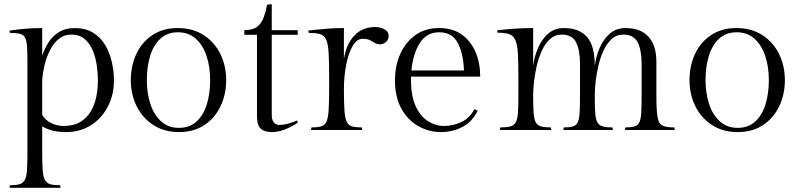

<svg xmlns="http://www.w3.org/2000/svg" viewBox="-20 -616 3780 910"><path d="M334 -483Q385 -483 421 -461Q457 -439 478.5 -402.5Q500 -366 510 -322.5Q520 -279 520 -235Q520 -166 491 -110.5Q462 -55 411 -22.5Q360 10 294 10Q256 10 229 3Q202 -4 180 -17V101Q180 155 182 187.5Q184 220 192.5 236Q201 252 218 257Q235 262 265 262L267 274H25L27 262Q56 262 73 257Q90 252 98 236Q106 220 108 187.5Q110 155 110 101V-321Q110 -369 108 -397Q106 -425 98 -438.5Q90 -452 73 -456Q56 -460 27 -460L25 -471Q25 -471 46.5 -474Q68 -477 103 -480Q138 -483 180 -483V-352Q190 -383 208.5 -413Q227 -443 258 -463Q289 -483 334 -483ZM281 -19Q329 -19 360.5 -38Q392 -57 410.5 -88.5Q429 -120 436.5 -158Q444 -196 444 -235Q444 -266 439 -303.5Q434 -341 420.5 -374.5Q407 -408 382.5 -430Q358 -452 318 -452Q286 -452 262.5 -434.5Q239 -417 223 -389Q207 -361 197.5 -330Q188 -299 184 -272Q180 -245 180 -228V-72Q194 -47 222 -33Q250 -19 281 -19Z M822 -483Q894 -483 945.5 -449.5Q997 -416 1024.5 -360Q1052 -304 1052 -236Q1052 -169 1025.5 -113Q999 -57 949 -23.5Q899 10 828 10Q758 10 706.5 -23.5Q655 -57 627.5 -113Q600 -169 600 -236Q600 -304 626 -360Q652 -416 702 -449.5Q752 -483 822 -483ZM828 -10Q879 -10 912 -40.5Q945 -71 960.5 -122.5Q976 -174 976 -236Q976 -299 959 -350.5Q942 -402 908 -432.5Q874 -463 823 -463Q773 -463 740 -432.5Q707 -402 691.5 -350.5Q676 -299 676 -236Q676 -174 693 -122.5Q710 -71 744 -40.5Q778 -10 828 -10Z M1268 -596V-473H1391V-451H1268V-70Q1268 -48 1278 -36Q1288 -24 1304 -24Q1324 -24 1344 -29.5Q1364 -35 1389 -45L1391 -34Q1363 -16 1332 -3Q1301 10 1267 10Q1234 10 1216 -6Q1198 -22 1198 -66V-451H1138V-473Q1178 -473 1199 -489.5Q1220 -506 1230 -534Q1240 -562 1246 -594Z M1759 -488Q1782 -488 1802 -477.5Q1822 -467 1822 -447Q1822 -427 1809 -416.5Q1796 -406 1782 -406Q1767 -406 1756.5 -412.5Q1746 -419 1733.5 -425.5Q1721 -432 1698 -432Q1671 -432 1651 -397.5Q1631 -363 1620.5 -308Q1610 -253 1610 -193Q1610 -130 1612.5 -93Q1615 -56 1623 -39Q1631 -22 1648 -17Q1665 -12 1695 -12L1697 0H1454L1456 -12Q1485 -12 1502 -17Q1519 -22 1527 -39Q1535 -56 1537.5 -93Q1540 -130 1540 -193V-251Q1540 -324 1537.5 -366.5Q1535 -409 1525.5 -429Q1516 -449 1496.5 -454.5Q1477 -460 1443 -460L1441 -471Q1441 -471 1466 -474Q1491 -477 1529.5 -480Q1568 -483 1610 -483V-336Q1621 -407 1659.5 -447.5Q1698 -488 1759 -488Z M2256 -253H1928V-236Q1928 -161 1950 -113Q1972 -65 2008 -42Q2044 -19 2085 -19Q2127 -19 2166.5 -37.5Q2206 -56 2229 -99L2244 -91Q2216 -36 2169.5 -13Q2123 10 2070 10Q2014 10 1964 -17.5Q1914 -45 1883 -100Q1852 -155 1852 -236Q1852 -304 1877 -360Q1902 -416 1948.5 -449.5Q1995 -483 2061 -483Q2126 -483 2169 -452Q2212 -421 2234 -369Q2256 -317 2256 -253ZM2062 -463Q2001 -463 1969 -411Q1937 -359 1930 -282H2179Q2176 -364 2149 -413.5Q2122 -463 2062 -463Z M2799 -304Q2804 -346 2821.5 -387.5Q2839 -429 2869.5 -456Q2900 -483 2945 -483Q3017 -483 3054 -441.5Q3091 -400 3091 -323V-165Q3091 -97 3096 -64Q3101 -31 3119 -21.5Q3137 -12 3176 -12L3178 0H2942L2944 -12Q2972 -12 2988 -17Q3004 -22 3011 -38Q3018 -54 3019.5 -86.5Q3021 -119 3021 -174V-313Q3021 -378 3002.5 -415Q2984 -452 2934 -452Q2902 -452 2879 -431Q2856 -410 2840.5 -376.5Q2825 -343 2816 -304Q2807 -265 2803 -228.5Q2799 -192 2799 -165Q2799 -113 2801 -82.5Q2803 -52 2811 -37Q2819 -22 2836 -17Q2853 -12 2883 -12L2885 0H2650L2652 -12Q2680 -12 2696 -17Q2712 -22 2719 -38Q2726 -54 2727.5 -86.5Q2729 -119 2729 -174V-313Q2729 -378 2710.5 -415Q2692 -452 2642 -452Q2610 -452 2587 -431Q2564 -410 2548.5 -376.5Q2533 -343 2524 -304Q2515 -265 2511 -228.5Q2507 -192 2507 -165Q2507 -113 2509 -82.5Q2511 -52 2519 -37Q2527 -22 2544 -17Q2561 -12 2591 -12L2593 0H2349L2351 -12Q2382 -12 2399.5 -17Q2417 -22 2425 -37.5Q2433 -53 2435 -84Q2437 -115 2437 -167V-247Q2437 -320 2434.5 -363Q2432 -406 2422 -427Q2412 -448 2392.5 -454.5Q2373 -461 2338 -461L2336 -472Q2336 -472 2361.5 -475Q2387 -478 2426 -480.5Q2465 -483 2507 -483V-304Q2512 -346 2529.5 -387.5Q2547 -429 2577.5 -456Q2608 -483 2653 -483Q2725 -483 2762 -441Q2799 -399 2799 -304Z M3470 -483Q3542 -483 3593.5 -449.5Q3645 -416 3672.5 -360Q3700 -304 3700 -236Q3700 -169 3673.5 -113Q3647 -57 3597 -23.5Q3547 10 3476 10Q3406 10 3354.5 -23.5Q3303 -57 3275.5 -113Q3248 -169 3248 -236Q3248 -304 3274 -360Q3300 -416 3350 -449.5Q3400 -483 3470 -483ZM3476 -10Q3527 -10 3560 -40.5Q3593 -71 3608.5 -122.5Q3624 -174 3624 -236Q3624 -299 3607 -350.5Q3590 -402 3556 -432.5Q3522 -463 3471 -463Q3421 -463 3388 -432.5Q3355 -402 3339.5 -350.5Q3324 -299 3324 -236Q3324 -174 3341 -122.5Q3358 -71 3392 -40.5Q3426 -10 3476 -10Z"/></svg>

Font: Gilda Display
Style: Regular
Weight: 400
Designer: Eduardo Rodriguez Tunni
Foundry: Eduardo Rodriguez Tunni
Version: Version 1.002; ttfautohint (v1.8.4.7-5d5b);gftools[0.9.22]